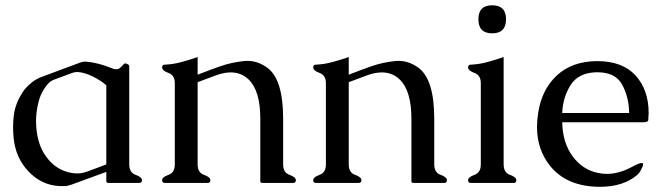

<svg xmlns="http://www.w3.org/2000/svg" viewBox="-20 -704 2547 739"><path d="M389.2 -42.5 254.9 6.8Q239.3 12.2 229 12.2H209Q139.6 8.8 89.4 -44.4Q39.1 -97.7 32.2 -175.3Q30.3 -195.8 30.3 -214.8Q30.3 -240.2 33.7 -264.2Q39.6 -305.7 65.9 -347.2Q78.6 -368.7 109.4 -392.1Q120.1 -399.4 133.3 -405.3Q172.4 -419.9 211.7 -434.6Q251 -449.2 290.5 -463.9Q298.8 -466.8 306.2 -466.8H308.6Q339.8 -465.3 384.3 -451.2Q388.2 -449.7 389.2 -449.2Q399.9 -444.8 415.5 -439.5Q421.9 -437.5 427.2 -437.5Q435.1 -437.5 440.9 -441.9Q451.2 -450.7 455.6 -456.5Q458 -460 461.9 -460Q464.4 -460 466.8 -459Q477.5 -455.1 477.5 -449.2V-71.3Q477.5 -39.6 502 -31Q526.4 -22.5 526.4 -10.3Q526.4 0 516.1 0H397.5Q389.2 0 389.2 -6.3ZM389.2 -375.5Q369.1 -394 336.4 -409.9Q303.7 -425.8 278.3 -426.8H276.4Q266.6 -426.8 256.8 -422.9Q239.3 -416.5 221.9 -409.9Q204.6 -403.3 187 -397Q174.8 -392.1 167.5 -384.3Q137.2 -352.1 127 -306.2Q118.7 -271.5 118.7 -237.3Q118.7 -226.6 119.6 -215.3Q125 -145 157.7 -101.1Q190.4 -55.7 239.7 -42Q258.3 -36.6 277.3 -36.6Q283.2 -36.6 289.6 -37.1Q300.3 -38.1 314.9 -43.5Q326.2 -47.4 350.1 -56.4Q374 -65.4 389.2 -71.3Z M740.7 -416.5Q767.6 -426.8 788.1 -434.6Q808.6 -442.4 827.1 -448.7Q872.1 -464.4 920.4 -469.2Q926.3 -469.7 932.6 -469.7Q973.6 -469.7 1010.7 -441.9Q1069.8 -396.5 1069.8 -247.1V-71.3Q1069.8 -39.6 1094.2 -31Q1118.7 -22.5 1118.7 -10.3Q1118.7 0 1108.9 0H990.2Q981.9 0 981.9 -6.3V-247.1Q981.9 -354 937.5 -397.5Q909.2 -425.3 868.2 -425.3Q844.7 -425.3 816.9 -416Q806.2 -412.1 789.8 -406Q773.4 -399.9 761.7 -395.5Q750 -391.1 740.7 -387.7V-71.3Q740.7 -39.6 765.1 -31Q789.6 -22.5 789.6 -10.3Q789.6 0 779.8 0H614.3Q604 0 604 -10.3Q604 -22.5 628.4 -31Q652.8 -39.6 652.8 -71.3V-383.8Q652.8 -414.6 628.4 -423.3Q604 -432.1 604 -444.8Q604 -455.1 614.3 -455.1Q646.5 -456.5 678 -465.1Q709.5 -473.6 740.7 -484.4Z M1322.3 -416.5Q1349.1 -426.8 1369.6 -434.6Q1390.1 -442.4 1408.7 -448.7Q1453.6 -464.4 1502 -469.2Q1507.8 -469.7 1514.2 -469.7Q1555.2 -469.7 1592.3 -441.9Q1651.4 -396.5 1651.4 -247.1V-71.3Q1651.4 -39.6 1675.8 -31Q1700.2 -22.5 1700.2 -10.3Q1700.2 0 1690.4 0H1571.8Q1563.5 0 1563.5 -6.3V-247.1Q1563.5 -354 1519 -397.5Q1490.7 -425.3 1449.7 -425.3Q1426.3 -425.3 1398.4 -416Q1387.7 -412.1 1371.3 -406Q1355 -399.9 1343.3 -395.5Q1331.5 -391.1 1322.3 -387.7V-71.3Q1322.3 -39.6 1346.7 -31Q1371.1 -22.5 1371.1 -10.3Q1371.1 0 1361.3 0H1195.8Q1185.5 0 1185.5 -10.3Q1185.5 -22.5 1210 -31Q1234.4 -39.6 1234.4 -71.3V-383.8Q1234.4 -414.6 1210 -423.3Q1185.5 -432.1 1185.5 -444.8Q1185.5 -455.1 1195.8 -455.1Q1228 -456.5 1259.5 -465.1Q1291 -473.6 1322.3 -484.4Z M1874.5 -683.6Q1927.7 -683.6 1927.7 -629.9Q1927.7 -575.7 1874.5 -575.7Q1821.3 -575.7 1821.3 -629.9Q1821.3 -683.6 1874.5 -683.6ZM1918.5 -71.3Q1918.5 -39.6 1942.9 -31Q1967.3 -22.5 1967.3 -10.3Q1967.3 0 1957.5 0H1792Q1781.7 0 1781.7 -10.3Q1781.7 -22.5 1806.2 -31Q1830.6 -39.6 1830.6 -71.3V-383.8Q1830.6 -414.6 1806.2 -423.3Q1781.7 -432.1 1781.7 -444.8Q1781.7 -455.1 1792 -455.1Q1824.2 -456.5 1855.7 -465.1Q1887.2 -473.6 1918.5 -484.4Z M2051.3 -269Q2064.9 -359.4 2123.3 -413.6Q2181.6 -467.8 2276.9 -468.8H2278.8Q2375 -468.8 2425.8 -414.1Q2476.6 -358.4 2476.6 -269Q2476.1 -249.5 2475.1 -241.5Q2474.1 -233.4 2455.1 -233.4H2144Q2145.5 -154.3 2184.1 -102.3Q2222.7 -50.3 2281.2 -38.6Q2298.3 -34.7 2315.9 -34.7Q2362.3 -34.7 2412.1 -61.5Q2439.9 -76.7 2449.7 -76.7Q2452.1 -76.7 2453.6 -75.7Q2455.1 -74.2 2455.1 -71.3Q2455.1 -64.9 2448.7 -53.2Q2442.9 -41.5 2439.2 -37.6Q2435.5 -33.7 2432.6 -30.8Q2379.4 15.1 2288.1 15.1Q2160.2 14.2 2096.2 -66.9Q2046.9 -129.4 2046.9 -215.3Q2046.9 -241.2 2051.3 -269ZM2144 -269H2401.4Q2401.4 -328.6 2374.5 -378.4Q2348.6 -425.8 2279.8 -425.8H2274.4Q2205.6 -423.8 2175.8 -376Q2146 -328.1 2144 -269Z"/></svg>

Font: Caudex
Style: Regular
Weight: 400
Version: Version 1.01